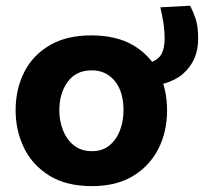

<svg xmlns="http://www.w3.org/2000/svg" viewBox="-20 -636 712 670"><path d="M301 13.5Q210.5 13.5 151.2 -23.8Q92 -61 63.2 -121.2Q34.5 -181.5 34.5 -251Q34.5 -325.5 64.8 -384.8Q95 -444 153.8 -478.2Q212.5 -512.5 298 -512.5Q386.5 -512.5 445.2 -477.8Q504 -443 533.5 -383.8Q563 -324.5 563 -251Q563 -175.5 532.2 -115.8Q501.5 -56 443.2 -21.2Q385 13.5 301 13.5ZM300.5 -108.5Q338 -108.5 362.2 -128.8Q386.5 -149 398.8 -181.5Q411 -214 411 -251Q411 -316.5 380.5 -353.5Q350 -390.5 300 -390.5Q245 -390.5 216 -350.2Q187 -310 187 -251Q187 -214 199.8 -181.5Q212.5 -149 237.8 -128.8Q263 -108.5 300.5 -108.5ZM453.5 -332.5 435 -409Q485.5 -409 511.2 -420.2Q537 -431.5 545.8 -452Q554.5 -472.5 554.5 -500.5Q554.5 -530.5 550 -557.8Q545.5 -585 539.5 -610.5L643.5 -616Q654 -596 662.8 -570Q671.5 -544 671.5 -500.5Q671.5 -425 619 -378.8Q566.5 -332.5 453.5 -332.5Z"/></svg>

Font: Heraclito
Style: Bold
Weight: 700
Designer: Kostas Bartsokas (font) & Cristiano Sobral (main changes)
Foundry: Kostas Bartsokas (font) & Cristiano Sobral (main changes)
Version: Version 1.00;July 8, 2020;FontCreator 13.0.0.2655 64-bit